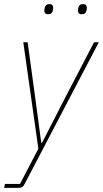

<svg xmlns="http://www.w3.org/2000/svg" viewBox="-44 -711 499 931"><path d="M412 -506H435L76 180Q70 192 63.5 196Q57 200 45 200H-24L-20 181H53L142 10L69 -506H90L126 -243L156 -19H160L275 -243ZM189 -642Q178 -642 174.5 -647.5Q171 -653 171 -659Q171 -666 173 -674Q175 -682 180 -686.5Q185 -691 196 -691Q207 -691 210.5 -685.5Q214 -680 214 -674Q214 -667 212 -659Q210 -651 205 -646.5Q200 -642 189 -642ZM352 -642Q341 -642 337.5 -647.5Q334 -653 334 -659Q334 -666 336 -674Q338 -682 343 -686.5Q348 -691 359 -691Q370 -691 373.5 -685.5Q377 -680 377 -674Q377 -667 375 -659Q373 -651 368 -646.5Q363 -642 352 -642Z"/></svg>

Font: IBM Plex Sans Cond Thin
Style: Italic
Weight: 100
Width: 3
Italic angle: -11°
Designer: Mike Abbink, Paul van der Laan, Pieter van Rosmalen
Foundry: Bold Monday
Version: Version 1.3